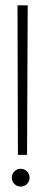

<svg xmlns="http://www.w3.org/2000/svg" viewBox="-20 -695 168 724"><path d="M47.5 -111 46 -675H84.5L82 -111ZM58 8.5Q44 8.5 34.2 -1.2Q24.5 -11 24.5 -25.5Q24.5 -39 34.2 -48.8Q44 -58.5 58 -58.5Q72 -58.5 81.8 -48.8Q91.5 -39 91.5 -25.5Q91.5 -11 81.8 -1.2Q72 8.5 58 8.5Z"/></svg>

Font: Anybody ExtraLight
Style: Regular
Weight: 200
Designer: Tyler Finck
Foundry: Etcetera Type Company
Version: Version 1.010; ttfautohint (v1.8.3) -l 8 -r 50 -G 200 -x 14 